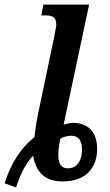

<svg xmlns="http://www.w3.org/2000/svg" viewBox="-24 -780 477 836"><path d="M-4 18 46 36C63 -17 86 -66 120 -102C133 -30 171 10 249 10C355 10 399 -55 399 -131C399 -212 353 -245 294 -245C279 -245 267 -241 253 -237L364 -760H165L156 -713H172C202 -713 221 -707 221 -673C221 -664 216 -644 213 -624L140 -276C134 -244 129 -213 126 -183C67 -136 24 -70 -4 18ZM272 -47C243 -47 230 -66 230 -103C230 -122 231 -139 239 -177C253 -184 270 -189 287 -189C316 -189 333 -169 333 -130C333 -72 305 -47 272 -47Z"/></svg>

Font: Noto Serif Condensed SemiBold
Style: Italic
Weight: 600
Width: 3
Italic angle: -12°
Designer: Monotype Design Team
Foundry: Monotype Imaging Inc.
Version: Version 2.014